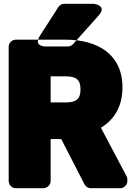

<svg xmlns="http://www.w3.org/2000/svg" viewBox="-20 -958 694 1016"><path d="M328 -748H63C47 -748 26 -734 26 -711V0C26 16 40 38 63 38H210C226 38 248 23 248 0V-222H304L427 17C433 29 446 38 460 38H617C633 38 654 23 654 0V-7C654 -13 653 -20 650 -25L514 -282C581 -323 628 -390 628 -496C628 -674 492 -748 328 -748ZM406 -484C406 -436 385 -416 328 -416H248V-554H328C386 -554 406 -534 406 -484ZM321 -938H474C474 -938 551 -931 502 -876L367 -725C360 -717 349 -712 339 -712H224C224 -712 153 -709 192 -770L289 -921C296 -932 309 -938 321 -938Z"/></svg>

Font: Asimov Print
Style: E
Weight: 500
Designer: Google
Version: Version 2.000980; 2014